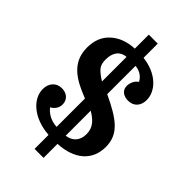

<svg xmlns="http://www.w3.org/2000/svg" viewBox="-289 -944 1166 1166"><g transform="rotate(45 294.0 -360.5)"><path d="M334 130V10C473 3 555 -69 555 -184C555 -294 482 -347 334 -417V-660C373 -656 401 -638 418 -606C395 -593 382 -561 382 -536C382 -497 415 -478 451 -478C500 -478 529 -512 529 -561C529 -640 455 -715 334 -729V-851H257V-731C194 -728 143 -709 105 -674C66 -639 47 -591 47 -530C47 -397 149 -346 249 -306C250 -306 250 -306 251 -305L255 -304C256 -304 256 -304 257 -303V-59C204 -62 168 -86 145 -115C166 -126 187 -148 187 -181C187 -220 159 -248 114 -248C65 -248 35 -211 35 -162C35 -80 118 0 257 10V130ZM178 -558C178 -615 202 -655 257 -660V-449C229 -466 209 -482 197 -496C184 -510 178 -531 178 -558ZM417 -156C417 -100 385 -67 334 -60V-275C381 -247 417 -216 417 -156Z"/></g></svg>

Font: Domine
Style: Bold
Weight: 700
Designer: Pablo Impallari, Rodrigo Fuenzalida, Brenda Gallo
Foundry: Pablo Impallari, Rodrigo Fuenzalida, Brenda Gallo
Version: Version 2.000